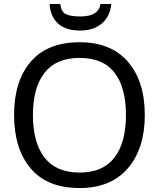

<svg xmlns="http://www.w3.org/2000/svg" viewBox="-20 -938 801 968"><path d="M541 -918Q536 -857 494.5 -820.5Q453 -784 383 -784Q311 -784 272.5 -819.5Q234 -855 230 -918H284Q288 -879 311.5 -867Q335 -855 385 -855Q478 -855 486 -918ZM710 -358Q710 -189 624.5 -89.5Q539 10 381 10Q218 10 134.5 -89Q51 -188 51 -359Q51 -529 135 -627Q219 -725 382 -725Q540 -725 625 -626.5Q710 -528 710 -358ZM146 -358Q146 -219 204.5 -143.5Q263 -68 381 -68Q499 -68 557 -143.5Q615 -219 615 -358Q615 -497 557.5 -571.5Q500 -646 382 -646Q263 -646 204.5 -571Q146 -496 146 -358Z"/></svg>

Font: Advent Sans Logo
Style: Regular
Weight: 400
Designer: Types & Symbols
Foundry: Types & Symbols
Version: Version 1.002